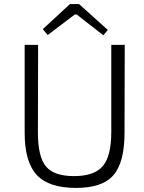

<svg xmlns="http://www.w3.org/2000/svg" viewBox="-20 -910 705 942"><path d="M487 -737 356 -839H347L214 -738L190 -767L323 -890H368L509 -763ZM591 -260Q591 -112 536 -50Q482 12 353 12Q220 12 161 -51Q100 -116 101 -263V-690H167L166 -260Q166 -140 206 -93Q245 -46 343 -46Q443 -46 484 -95Q526 -143 526 -263V-690H592Z"/></svg>

Font: Taylor Sans Light
Style: Regular
Weight: 300
Italic angle: -8°
Designer: Natanael Gama
Version: Version 1.001 September 8, 2015